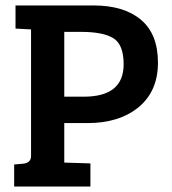

<svg xmlns="http://www.w3.org/2000/svg" viewBox="-20 -685 630 705"><path d="M32 0V-81L65 -84Q94 -87 94 -112V-577L37 -580V-665H323Q435 -665 497.5 -612.5Q560 -560 560 -455Q560 -350 489 -291.5Q418 -233 301 -233H216V-88L312 -85V0ZM216 -330H288Q434 -330 434 -449Q434 -521 396.5 -544.5Q359 -568 277 -568H216Z"/></svg>

Font: Bree Serif
Style: Regular
Weight: 400
Designer: Veronika Burian, Jos Scaglione
Foundry: TypeTogether
Version: Version 1.002